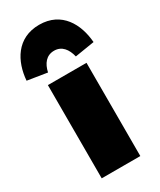

<svg xmlns="http://www.w3.org/2000/svg" viewBox="-257 -887 797 956"><g transform="rotate(-30 141.5 -409.0)"><path d="M142 -818C13 -818 -43 -714 -51 -608L62 -590C72 -636 97 -669 142 -669C186 -669 211 -636 222 -590L334 -608C326 -714 271 -818 142 -818ZM252 -536H30V0H252Z"/></g></svg>

Font: Fira Sans Ultra
Style: Regular
Weight: 950
Designer: Carrois Corporate & Edenspiekermann AG
Foundry: Carrois Corporate GbR & Edenspiekermann AG
Version: Version 4.203;PS 004.203;hotconv 1.0.88;makeotf.lib2.5.64775